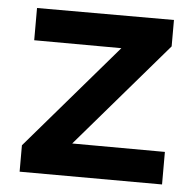

<svg xmlns="http://www.w3.org/2000/svg" viewBox="-44 -578 629 623"><g transform="rotate(5 270.5 -266.5)"><path d="M52 -534H498V-448L204 -106L506 -105V1L42 0V-86L336 -428L52 -429Z"/></g></svg>

Font: Montserrat Medium
Style: Regular
Weight: 500
Designer: Julieta Ulanovsky
Foundry: Julieta Ulanovsky
Version: Version 6.001